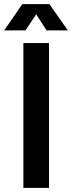

<svg xmlns="http://www.w3.org/2000/svg" viewBox="-48 -908 348 928"><path d="M65 0H189V-700H65ZM-28 -761H75L127 -839L177 -761H280L191 -888H60Z"/></svg>

Font: Vanilla Cream
Style: Bold
Weight: 700
Designer: Jeremy Tribby, Jinavaṁso
Foundry: Tribby Type
Version: Version 1.422;Glyphs 3.1.2 (3151)